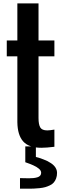

<svg xmlns="http://www.w3.org/2000/svg" viewBox="-20 -864 361 1134"><path d="M191.9 63Q204.1 66.4 213.6 69.3Q223.1 72.3 236.6 77.4Q250 82.5 260.5 87.6Q271 92.8 282 100.3Q293 107.9 300.3 116Q307.6 124 312.3 134.5Q316.9 145 316.9 156.7Q316.9 175.3 311.5 189.7Q306.2 204.1 297.6 213.9Q289.1 223.6 275.1 230.5Q261.2 237.3 247.6 241.2Q233.9 245.1 213.9 247.3Q193.8 249.5 178 250Q162.1 250.5 139.6 250.5H98.1V188Q105.5 188 123.3 188.5Q141.1 189 150.9 189Q166.5 189 178 187.7Q189.5 186.5 200.4 183.3Q211.4 180.2 217.3 173.3Q223.1 166.5 223.1 156.7Q223.1 149.9 219.5 143.6Q215.8 137.2 208.7 131.6Q201.7 126 194.6 121.6Q187.5 117.2 176.8 112.5Q166 107.9 159.7 105.2Q153.3 102.5 142.6 98.9Q131.8 95.2 129.4 94.2V0.5H191.9ZM301.3 2.9Q254.4 8.8 224.1 8.8Q150.4 8.8 116.9 -28.8Q83.5 -66.4 82.5 -142.6V-531.2H20V-625H82.5V-843.8H207.5V-625H301.3V-531.2H207.5V-166.5Q207.5 -128.9 217.8 -111.3Q228 -93.8 259.3 -93.8Q273.4 -93.8 301.3 -98.6Z"/></svg>

Font: Oswald
Style: Stencbab
Weight: 400
Designer: Mathieu Le Lay
Foundry: Mathieu Le Lay
Version: Version 1.000